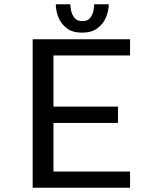

<svg xmlns="http://www.w3.org/2000/svg" viewBox="-20 -885 750 905"><path d="M593 -623.5H232V-382.5H536V-305.5H232V-76.5H593V0H134V-700H593ZM492.5 -865Q492.5 -834 479.5 -803Q466.5 -772 438.8 -751.5Q411 -731 367 -731Q322.5 -731 295.2 -751.5Q268 -772 255.5 -803Q243 -834 243 -865H311.5Q311.5 -854.5 315.2 -835.5Q319 -816.5 331 -801Q343 -785.5 368 -785.5Q393.5 -785.5 405.2 -800.8Q417 -816 420.5 -835.2Q424 -854.5 424 -865Z"/></svg>

Font: League Mono
Style: Regular
Weight: 400
Width: 6
Designer: Tyler Finck
Foundry: The League of Moveable Type / Tyler Finck
Version: Version 2.300;RELEASE